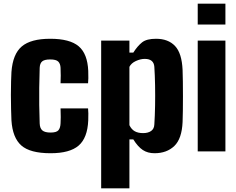

<svg xmlns="http://www.w3.org/2000/svg" viewBox="-20 -820 1281 1040"><path d="M42 -168Q41 -191 40 -228Q39 -265 39 -305.5Q39 -346 40 -380Q41 -414 42 -430Q49 -527 98 -568.5Q147 -610 252 -610Q358 -610 406 -569.5Q454 -529 458 -436Q459 -420 458.5 -396.5Q458 -373 457 -369H308Q309 -384 309 -411Q309 -438 308 -453Q307 -475 295.5 -486.5Q284 -498 252 -498Q221 -498 208.5 -487.5Q196 -477 195 -453Q193 -392 192.5 -344.5Q192 -297 192.5 -251.5Q193 -206 195 -151Q196 -125 209.5 -113.5Q223 -102 254 -102Q286 -102 296.5 -114.5Q307 -127 308 -152Q309 -167 309 -185.5Q309 -204 308 -233H457Q458 -227 458.5 -206Q459 -185 458 -168Q454 -73 406 -31.5Q358 10 254 10Q143 10 95.5 -32Q48 -74 42 -168Z M528 200V-600H681V-535H702Q725 -571 749.5 -590.5Q774 -610 825 -610Q891 -610 928 -571Q965 -532 969 -441Q970 -416 970.5 -378Q971 -340 971 -298.5Q971 -257 970.5 -220Q970 -183 969 -159Q965 -68 924 -29Q883 10 817 10Q780 10 753.5 -7.5Q727 -25 702 -65H681V200ZM755 -99Q782 -99 798.5 -110.5Q815 -122 816 -146Q819 -192 820 -247Q821 -302 820 -357.5Q819 -413 816 -458Q813 -501 764 -501Q741 -501 716 -489.5Q691 -478 681 -458V-142Q692 -119 710 -109Q728 -99 755 -99Z M1051 -687V-800H1201V-687ZM1051 0V-600H1201V0Z"/></svg>

Font: Big Shoulders Text Black
Style: Regular
Weight: 900
Designer: Patric King
Foundry: XO Type Co
Version: Version 1.000; ttfautohint (v1.8.2)